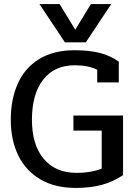

<svg xmlns="http://www.w3.org/2000/svg" viewBox="-20 -909 658 944"><path d="M174 -889H273L350 -763L427 -889H527L402 -701H299ZM33 -320Q33 -420 67 -497Q101 -574 171.5 -618Q242 -662 347 -662Q419 -662 471.5 -648.5Q524 -635 564 -606V-504H458V-566Q415 -588 347 -588Q247 -588 192 -517Q137 -446 137 -320Q137 -197 195 -128Q253 -59 357 -59Q427 -59 480 -80V-267H341V-341H585V-48Q536 -15 480 0Q424 15 353 15Q250 15 178 -27.5Q106 -70 69.5 -145.5Q33 -221 33 -320Z"/></svg>

Font: Pridi
Style: Regular
Weight: 400
Designer: Katatrad Team
Foundry: CadsonDemak
Version: Version 1.001